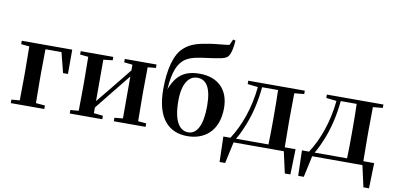

<svg xmlns="http://www.w3.org/2000/svg" viewBox="-89 -1149 3372 1626"><g transform="rotate(10 1596.5 -336.5)"><path d="M37 -507 108 -500C109 -442 110 -355 110 -293V-235C110 -179 109 -94 108 -36L37 -30V0H325V-30L247 -37L245 -235V-293L247 -500H385L429 -327H471V-536H37Z M923 -507 995 -499V-450L853 -274L745 -142V-498L824 -507V-536H544V-507L615 -500C616 -442 617 -357 617 -301V-235C617 -179 616 -94 615 -36L544 -30V0H824V-30L745 -38V-87L882 -258L995 -398V-37L923 -30V0H1196V-30L1126 -36L1124 -235V-301L1126 -500L1196 -507V-536H923Z M1559 -17C1484 -17 1431 -91 1431 -266C1431 -420 1487 -486 1557 -486C1631 -486 1679 -426 1679 -264C1679 -98 1633 -17 1559 -17ZM1557 16C1699 16 1823 -69 1823 -272C1823 -434 1723 -523 1571 -523C1443 -523 1370 -471 1323 -345C1332 -499 1368 -575 1423 -614C1471 -646 1526 -655 1629 -668C1702 -679 1757 -684 1782 -709C1803 -734 1815 -784 1819 -852L1798 -857L1776 -807C1728 -799 1665 -796 1614 -788C1517 -773 1450 -758 1393 -706C1323 -646 1288 -512 1288 -342C1288 -85 1401 16 1557 16Z M1985 -507 2074 -497C2056 -312 1997 -152 1920 -34H1859L1865 184H1913L1953 0H2385L2426 184H2474L2480 -34H2387L2385 -235V-301L2387 -499L2471 -507V-536H1985ZM2247 -34H1968C1995 -78 2017 -129 2038 -182C2075 -278 2099 -387 2110 -502H2247C2249 -445 2250 -357 2250 -301V-235C2250 -178 2249 -91 2247 -34Z M2661 -507 2750 -497C2732 -312 2673 -152 2596 -34H2535L2541 184H2589L2629 0H3061L3102 184H3150L3156 -34H3063L3061 -235V-301L3063 -499L3147 -507V-536H2661ZM2923 -34H2644C2671 -78 2693 -129 2714 -182C2751 -278 2775 -387 2786 -502H2923C2925 -445 2926 -357 2926 -301V-235C2926 -178 2925 -91 2923 -34Z"/></g></svg>

Font: Noto Serif CJK HK
Style: Bold
Weight: 700
Designer: Ryoko NISHIZUKA 西塚涼子 (kana & ideographs); Frank Grießhammer (Latin, Greek & Cyrillic); Wenlong ZHANG 张文龙 (bopomofo); San
Foundry: Adobe
Version: Version 2.001;hotconv 1.1.0;makeotfexe 2.6.0